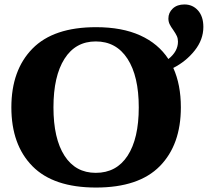

<svg xmlns="http://www.w3.org/2000/svg" viewBox="-20 -832 933 862"><path d="M758 -527Q792 -452 792 -350Q792 -182 697.5 -86Q603 10 411 10Q220 10 125.5 -86Q31 -182 31 -350Q31 -517 125.5 -613.5Q220 -710 411 -710Q528 -710 609.5 -673Q691 -636 736 -567Q779 -601 779 -645Q779 -659 774 -670Q769 -681 758 -697Q747 -712 741.5 -723.5Q736 -735 736 -749Q736 -775 755.5 -793.5Q775 -812 808 -812Q845 -812 869 -785Q893 -758 893 -711Q893 -654 854 -605Q815 -556 758 -527ZM603 -350Q603 -490 552.5 -568Q502 -646 410 -646Q319 -646 269.5 -568Q220 -490 220 -350Q220 -210 269.5 -133Q319 -56 410 -56Q503 -56 553 -133Q603 -210 603 -350Z"/></svg>

Font: Taviraj
Style: Bold
Weight: 700
Designer: Katatrad Team
Foundry: CadsonDemak
Version: Version 1.001